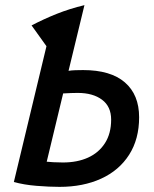

<svg xmlns="http://www.w3.org/2000/svg" viewBox="-20 -721 600 748"><path d="M212 7Q172 7 122.5 3Q73 -1 34 -12L161 -541L103 -622Q151 -647 201 -667Q251 -687 309 -701L247 -445Q258 -447 273.5 -447.5Q289 -448 304 -448Q411 -448 466.5 -400Q522 -352 522 -264Q522 -179 483 -118Q444 -57 374 -25Q304 7 212 7ZM225 -88Q281 -88 323 -107Q365 -126 389 -163.5Q413 -201 413 -255Q413 -306 377.5 -332.5Q342 -359 283 -359Q271 -359 257 -358.5Q243 -358 226 -357L162 -91Q170 -90 188.5 -89Q207 -88 225 -88Z"/></svg>

Font: Ubuntu Sans Mono Medium
Style: Italic
Weight: 500
Italic angle: -13.5°
Monospace: yes
Designer: Dalton Maag Ltd
Foundry: Dalton Maag Ltd
Version: Version 1.006